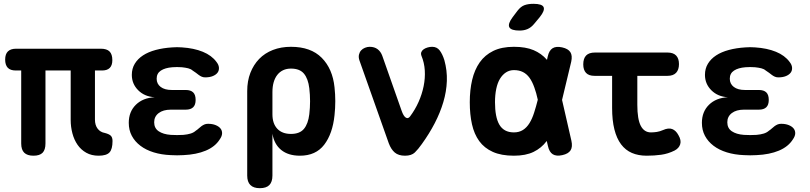

<svg xmlns="http://www.w3.org/2000/svg" viewBox="-20 -805 4240 1005"><path d="M496 10Q459 10 431.5 -5.5Q404 -21 386 -47Q368 -73 359 -107Q350 -141 350 -177V-436H218V-54Q218 -21 203 -5.5Q188 10 155 10Q123 10 107 -5.5Q91 -21 91 -54V-436H63Q34 -436 20.5 -450.5Q7 -465 7 -493Q7 -522 21.5 -536Q36 -550 64 -550H508Q539 -550 553.5 -535.5Q568 -521 568 -490Q568 -463 554.5 -449.5Q541 -436 514 -436H477V-179Q477 -150 491 -131.5Q505 -113 529 -109Q552 -103 560.5 -94Q569 -85 569 -67Q569 -24 553 -7Q537 10 496 10Z M1113 -481Q1125 -466 1126 -451Q1127 -436 1119 -425Q1111 -414 1094.5 -407Q1078 -400 1054 -400Q1044 -400 1036 -403.5Q1028 -407 1020.5 -412.5Q1013 -418 1005.5 -424Q998 -430 988 -436Q979 -444 965 -447.5Q951 -451 932 -453Q919 -454 906.5 -454Q894 -454 882 -453Q844 -450 822 -435.5Q800 -421 800 -393Q800 -366 821 -350Q842 -334 879 -334H952Q978 -334 991 -321.5Q1004 -309 1004 -282Q1004 -256 991 -243.5Q978 -231 952 -231H874Q834 -231 810.5 -213Q787 -195 787 -165Q787 -134 810.5 -118Q834 -102 874 -99Q890 -98 907 -98Q924 -98 940 -99Q962 -101 978 -106Q994 -111 1005 -121Q1013 -126 1020.5 -133Q1028 -140 1035 -145Q1042 -150 1050 -153.5Q1058 -157 1069 -157Q1092 -157 1109 -150Q1126 -143 1134.5 -132Q1143 -121 1142.5 -106.5Q1142 -92 1130 -75Q1106 -37 1057 -16.5Q1008 4 940 7Q924 8 907 8Q890 8 874 7Q825 5 784.5 -7.5Q744 -20 715 -42Q686 -64 670 -94Q654 -124 654 -162Q654 -220 691 -256.5Q728 -293 790 -296Q737 -299 703.5 -332.5Q670 -366 670 -413Q670 -446 685.5 -471.5Q701 -497 728.5 -515Q756 -533 795 -543.5Q834 -554 882 -557Q894 -558 906.5 -558Q919 -558 932 -557Q995 -553 1041.5 -534Q1088 -515 1113 -481Z M1340 180Q1307 180 1290.5 163.5Q1274 147 1274 114V-328Q1274 -381 1290.5 -423.5Q1307 -466 1336.5 -496.5Q1366 -527 1408.5 -543.5Q1451 -560 1503 -560Q1607 -560 1664 -502.5Q1721 -445 1731 -348Q1735 -312 1735 -275.5Q1735 -239 1731 -202Q1721 -105 1677 -47.5Q1633 10 1550 10Q1489 10 1452 -20Q1415 -50 1406 -105V114Q1406 147 1390 163.5Q1374 180 1340 180ZM1503 -104Q1549 -104 1571 -130.5Q1593 -157 1599 -207Q1603 -241 1603 -275Q1603 -309 1599 -343Q1593 -393 1571 -419.5Q1549 -446 1503 -446Q1480 -446 1462 -437.5Q1444 -429 1431.5 -413Q1419 -397 1412.5 -374.5Q1406 -352 1406 -323V-207Q1406 -158 1431.5 -131Q1457 -104 1503 -104Z M1861 -490Q1856 -506 1859 -519Q1862 -532 1870 -541Q1878 -550 1890.5 -555Q1903 -560 1915 -560Q1940 -560 1956.5 -547.5Q1973 -535 1981 -513L2082 -226Q2092 -197 2104 -189.5Q2116 -182 2126 -195Q2153 -231 2171 -271.5Q2189 -312 2197.5 -354Q2206 -396 2203.5 -436.5Q2201 -477 2186 -513Q2182 -524 2185.5 -532.5Q2189 -541 2197.5 -547Q2206 -553 2218 -556.5Q2230 -560 2242 -560Q2267 -560 2281.5 -541Q2296 -522 2306 -490Q2321 -436 2319 -381Q2317 -326 2300.5 -270.5Q2284 -215 2255.5 -160Q2227 -105 2188 -51Q2169 -24 2151.5 -7Q2134 10 2100 10Q2066 10 2046.5 -6.5Q2027 -23 2015 -55Z M2775 -679Q2760 -661 2741.5 -653Q2723 -645 2700 -645Q2655 -645 2646 -662.5Q2637 -680 2664 -716L2689 -749Q2706 -771 2725.5 -778Q2745 -785 2772 -785Q2818 -785 2825.5 -767.5Q2833 -750 2805 -715ZM2971 -68Q2978 -36 2966.5 -18Q2955 0 2923.5 7Q2892 14 2873.5 2.5Q2855 -9 2848 -41L2842 -67Q2842 -66 2841 -66Q2814 -30 2773 -10Q2732 10 2670 10Q2604 10 2559.5 -10Q2515 -30 2488.5 -66.5Q2462 -103 2450.5 -154.5Q2439 -206 2439 -270Q2439 -334 2451.5 -387Q2464 -440 2491 -478.5Q2518 -517 2562 -538.5Q2606 -560 2670 -560Q2732 -560 2773 -542.5Q2814 -525 2842 -493Q2842 -492 2843 -491L2847 -509Q2854 -541 2872.5 -552.5Q2891 -564 2922.5 -557Q2954 -550 2965.5 -532Q2977 -514 2970 -482L2922 -282ZM2795 -283Q2787 -320 2777 -347Q2766 -378 2751.5 -398Q2737 -418 2717 -428Q2697 -438 2670 -438Q2647 -438 2628.5 -426Q2610 -414 2597 -392.5Q2584 -371 2577.5 -339.5Q2571 -308 2571 -270Q2571 -232 2576.5 -202.5Q2582 -173 2593.5 -153Q2605 -133 2624 -122.5Q2643 -112 2670 -112Q2697 -112 2717 -124.5Q2737 -137 2751.5 -160.5Q2766 -184 2776 -216Q2786 -247 2795 -283Z M3474 -530Q3504 -530 3519 -514.5Q3534 -499 3534 -469.5Q3534 -440 3519 -424Q3504 -408 3474 -408H3316V-256Q3316 -181 3334 -146.5Q3352 -112 3387 -112Q3403 -112 3418.5 -114.5Q3434 -117 3450 -124Q3479 -137 3498.5 -129.5Q3518 -122 3531 -98Q3547 -71 3540.5 -50Q3534 -29 3511 -17Q3477 0 3441 5Q3405 10 3365 10Q3321 10 3287.5 -4.5Q3254 -19 3231 -49.5Q3208 -80 3196 -127.5Q3184 -175 3184 -240V-408H3092Q3062 -408 3047.5 -423.5Q3033 -439 3033 -468Q3033 -499 3048 -514.5Q3063 -530 3094 -530Z M4113 -481Q4125 -466 4126 -451Q4127 -436 4119 -425Q4111 -414 4094.5 -407Q4078 -400 4054 -400Q4044 -400 4036 -403.5Q4028 -407 4020.5 -412.5Q4013 -418 4005.5 -424Q3998 -430 3988 -436Q3979 -444 3965 -447.5Q3951 -451 3932 -453Q3919 -454 3906.5 -454Q3894 -454 3882 -453Q3844 -450 3822 -435.5Q3800 -421 3800 -393Q3800 -366 3821 -350Q3842 -334 3879 -334H3952Q3978 -334 3991 -321.5Q4004 -309 4004 -282Q4004 -256 3991 -243.5Q3978 -231 3952 -231H3874Q3834 -231 3810.5 -213Q3787 -195 3787 -165Q3787 -134 3810.5 -118Q3834 -102 3874 -99Q3890 -98 3907 -98Q3924 -98 3940 -99Q3962 -101 3978 -106Q3994 -111 4005 -121Q4013 -126 4020.5 -133Q4028 -140 4035 -145Q4042 -150 4050 -153.5Q4058 -157 4069 -157Q4092 -157 4109 -150Q4126 -143 4134.5 -132Q4143 -121 4142.5 -106.5Q4142 -92 4130 -75Q4106 -37 4057 -16.5Q4008 4 3940 7Q3924 8 3907 8Q3890 8 3874 7Q3825 5 3784.5 -7.5Q3744 -20 3715 -42Q3686 -64 3670 -94Q3654 -124 3654 -162Q3654 -220 3691 -256.5Q3728 -293 3790 -296Q3737 -299 3703.5 -332.5Q3670 -366 3670 -413Q3670 -446 3685.5 -471.5Q3701 -497 3728.5 -515Q3756 -533 3795 -543.5Q3834 -554 3882 -557Q3894 -558 3906.5 -558Q3919 -558 3932 -557Q3995 -553 4041.5 -534Q4088 -515 4113 -481Z"/></svg>

Font: Maple Mono
Style: Bold
Weight: 700
Monospace: yes
Designer: subframe7536
Version: Version 7.200